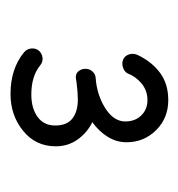

<svg xmlns="http://www.w3.org/2000/svg" viewBox="-7 -765 343 369"><g transform="rotate(90 164.5 -580.5)"><path d="M112.3 -572.3Q111.8 -580.1 116.9 -586.2Q122.1 -592.3 129.4 -592.8Q133.3 -593.3 139.2 -593.8Q168.9 -598.1 191.2 -613.5Q213.4 -628.9 213.4 -649.9Q213.4 -668.5 201.9 -680.4Q190.4 -692.4 172.4 -692.4Q154.3 -692.4 140.6 -681.2Q127 -669.9 121.1 -654.3Q117.7 -647.9 109.4 -645.3Q101.1 -642.6 93.8 -646Q86.9 -649.4 84.5 -657.2Q82 -665 85.4 -672.9Q98.1 -700.2 119.6 -716.3Q141.1 -732.4 172.4 -732.4Q207 -732.4 230.2 -709Q253.4 -685.5 253.4 -652.3Q253.4 -632.8 242.9 -616Q232.4 -599.1 214.8 -586.4Q234.9 -576.7 248 -558.3Q261.2 -540 261.2 -516.1Q261.2 -477.5 231.4 -453.4Q201.7 -429.2 160.6 -429.2Q112.3 -429.2 80.6 -455.1Q74.2 -460.4 73.2 -468.8Q72.3 -477.1 77.1 -483.4Q82.5 -489.7 90.8 -490.7Q99.1 -491.7 105.5 -486.3Q126.5 -469.2 161.6 -469.2Q188 -469.2 204.6 -481.2Q221.2 -493.2 221.2 -515.1Q221.2 -537.6 207.8 -548.1Q194.3 -558.6 171.4 -558.6Q158.2 -558.6 139.2 -556.2Q136.2 -555.7 132.8 -555.2Q117.7 -552.2 112.8 -567.9Q112.8 -568.4 112.8 -568.8Q112.8 -569.8 112.3 -570.3V-570.8Q112.3 -571.3 112.3 -572.3Z"/></g></svg>

Font: Mikhak-FD Regular
Style: FD-Regular
Weight: 400
Designer: Amin Abedi
Version: Version 3.2